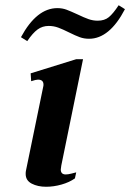

<svg xmlns="http://www.w3.org/2000/svg" viewBox="-20 -703 497 733"><path d="M60 -561Q120 -672 199 -672Q218 -672 234 -666Q250 -660 276 -648Q301 -636 318 -630Q335 -624 353 -624Q379 -624 395.5 -637.5Q412 -651 433 -683L457 -668Q398 -555 320 -555Q301 -555 284.5 -561Q268 -567 244 -579Q220 -591 202.5 -597.5Q185 -604 166 -604Q142 -604 123.5 -590.5Q105 -577 84 -546ZM78 -39Q78 -47 79 -51L145 -372Q146 -375 146 -380Q146 -399 125 -399Q117 -399 99 -393L97 -423L271 -477H297L214 -71Q212 -59 212 -56Q212 -37 231 -37Q240 -37 253.5 -40.5Q267 -44 271 -45L266 -22Q245 -7 215 1.5Q185 10 156 10Q124 10 101 -2Q78 -14 78 -39Z"/></svg>

Font: Taviraj SemiBold
Style: Italic
Weight: 600
Italic angle: -12°
Designer: Katatrad Team
Foundry: CadsonDemak
Version: Version 1.001